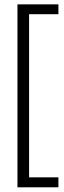

<svg xmlns="http://www.w3.org/2000/svg" viewBox="-20 -776 286 858"><path d="M241 61H58V-756.5H241V-712.5H110V16.5H241Z"/></svg>

Font: Acari Sans Neue
Style: Regular
Weight: 400
Designer: Alfredo Marco Pradil (font), Cristiano Sobral (main changes)
Foundry: Hanken Design Co. (font), Cristiano Sobral (main changes)
Version: Version 2.459;March 19, 2022;FontCreator 14.0.0.2808 64-bit;